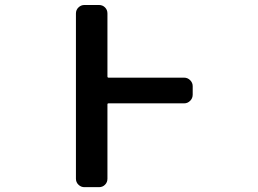

<svg xmlns="http://www.w3.org/2000/svg" viewBox="-20 -775 1040 774"><path d="M320.3 -20.5Q306.6 -20.5 296.4 -30.3Q286.1 -40 286.1 -54.7V-720.7Q286.1 -735.4 296.4 -745.1Q306.6 -754.9 320.3 -754.9H378.9Q393.6 -754.9 403.3 -745.1Q413.1 -735.4 413.1 -720.7V-466.8Q413.1 -461.9 418 -461.9H722.7Q736.3 -461.9 746.6 -451.7Q756.8 -441.4 756.8 -427.7V-393.6Q756.8 -378.9 746.6 -368.7Q736.3 -358.4 722.7 -358.4H418Q413.1 -358.4 413.1 -354.5V-54.7Q413.1 -40 403.3 -30.3Q393.6 -20.5 378.9 -20.5Z"/></svg>

Font: Rounded-L Mgen+ 1m medium
Style: Regular
Weight: 500
Designer: [Source Han Sans]
Ryoko NISHIZUKA  (kana & ideographs); Paul D. Hunt (Latin, Greek & Cyrillic); Wenlong ZHANG  (bopomofo
Version: Version 1.059.20150602